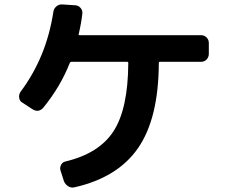

<svg xmlns="http://www.w3.org/2000/svg" viewBox="-20 -812 1040 866"><path d="M886.7 -653.3Q901.4 -653.3 911.6 -643.1Q921.9 -632.8 921.9 -618.2V-569.3Q921.9 -554.7 912.1 -543.9Q902.3 -533.2 886.7 -533.2H701.2Q696.3 -533.2 696.3 -527.3Q695.3 -278.3 603 -144.5Q510.7 -10.7 314.5 33.2Q299.8 36.1 287.1 27.8Q274.4 19.5 268.6 5.9L252.9 -43Q249 -55.7 255.4 -68.4Q261.7 -81.1 276.4 -84Q427.7 -120.1 492.7 -221.2Q557.6 -322.3 558.6 -528.3Q558.6 -533.2 553.7 -533.2H301.8Q296.9 -533.2 294.9 -528.3Q252.9 -421.9 176.8 -328.1Q154.3 -300.8 125 -320.3L80.1 -349.6Q68.4 -356.4 66.4 -371.1Q64.5 -385.7 72.3 -397.5Q189.5 -553.7 220.7 -758.8Q222.7 -773.4 234.4 -783.2Q246.1 -793 260.7 -792L320.3 -788.1Q334 -787.1 343.3 -776.4Q352.5 -765.6 351.6 -752Q346.7 -708 335 -658.2Q333 -653.3 338.9 -653.3Z"/></svg>

Font: Rounded-L Mgen+ 1m bold
Style: Bold
Weight: 700
Designer: [Source Han Sans]
Ryoko NISHIZUKA  (kana & ideographs); Paul D. Hunt (Latin, Greek & Cyrillic); Wenlong ZHANG  (bopomofo
Version: Version 1.059.20150602